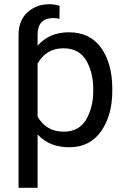

<svg xmlns="http://www.w3.org/2000/svg" viewBox="-20 -692 602 915"><path d="M310.1 9.8Q214.8 9.8 159.2 -51.3V203.1H68.4V-528.3Q69.8 -597.7 112.5 -634.8Q155.3 -671.9 214.8 -671.9Q238.8 -671.9 264.2 -664.1L263.2 -602.1Q250 -606 234.4 -606Q161.1 -606 159.2 -529.8V-474.1Q214.4 -538.1 308.6 -538.1Q408.7 -538.1 461.9 -463.9Q515.1 -389.6 515.1 -268.6V-258.3Q515.1 -142.6 461.7 -66.4Q408.2 9.8 310.1 9.8ZM282.2 -461.9Q200.2 -461.9 159.2 -389.2V-136.2Q200.7 -64.5 283.2 -64.5Q356.4 -64.5 390.4 -122.1Q424.3 -179.7 424.3 -258.3V-268.6Q424.3 -347.2 390.4 -404.5Q356.4 -461.9 282.2 -461.9Z"/></svg>

Font: Roboto21382017
Style: Regular
Weight: 400
Designer: Christian Robertson
Foundry: Google
Version: Version 2.138; 2017